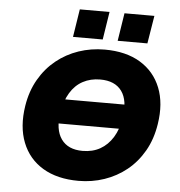

<svg xmlns="http://www.w3.org/2000/svg" viewBox="-61 -981 986 1049"><g transform="rotate(5 432.5 -456.0)"><path d="M191 -292 211 -426H714L693 -292ZM408 11Q291 11 212 -36.5Q133 -84 99 -170.5Q65 -257 83 -372Q96 -454 133 -518Q170 -582 224.5 -626Q279 -670 346.5 -693Q414 -716 489 -716Q606 -716 684.5 -668.5Q763 -621 797 -535.5Q831 -450 813 -336Q800 -252 763 -187.5Q726 -123 671.5 -79Q617 -35 549.5 -12Q482 11 408 11ZM416 -154Q471 -154 512.5 -177.5Q554 -201 581.5 -245.5Q609 -290 619 -353Q634 -449 597 -500Q560 -551 479 -551Q426 -551 384 -528.5Q342 -506 315 -461.5Q288 -417 277 -353Q262 -258 299 -206Q336 -154 416 -154ZM555 -770 579 -923H743L718 -770ZM310 -770 334 -923H497L473 -770Z"/></g></svg>

Font: Nunito Sans 6pt Black
Style: Italic
Weight: 900
Italic angle: -9°
Version: Version 3.101;gftools[0.9.27]